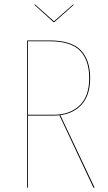

<svg xmlns="http://www.w3.org/2000/svg" viewBox="-20 -867 501 887"><path d="M231 -764.6H227.5L138.7 -844.7L141.6 -846.7L229.5 -768.6L317.9 -846.7L320.8 -844.7ZM417 0H411.6L254.4 -334.5Q241.7 -333 229 -333H109.4V0H105.5V-680.2H209Q310.1 -680.2 353.3 -635Q396.5 -589.8 396.5 -505.9Q396.5 -429.2 359.1 -386.2Q321.8 -343.3 258.8 -335ZM228.5 -336.9Q302.2 -336.9 347.2 -379.4Q392.1 -421.9 392.1 -505.9Q392.1 -588.4 350.1 -632.3Q308.1 -676.3 208.5 -676.3H109.4V-336.9Z"/></svg>

Font: Fira Sans Compressed Four
Style: Regular
Weight: 100
Width: 1
Designer: Carrois Corporate & Edenspiekermann AG
Foundry: Carrois Corporate GbR & Edenspiekermann AG
Version: Version 4.203;PS 004.203;hotconv 1.0.88;makeotf.lib2.5.64775